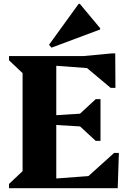

<svg xmlns="http://www.w3.org/2000/svg" viewBox="-20 -983 676 1003"><path d="M27 0V-22L98 -89V-601L27 -668V-690H274V0ZM224 0V-47L561 -72V0ZM423 0V-46L576 -184H601L595 0ZM476 -318 222 -333V-378L476 -394ZM480 -247 385 -335V-377L480 -465H505V-247ZM561 -618 224 -643V-690H561ZM558 -524 415 -644V-690L563 -704H582L583 -524ZM249 -734 236 -749 391 -963H397L503 -836V-829Z"/></svg>

Font: Platypi Light
Style: Bold
Weight: 700
Version: Version 1.200